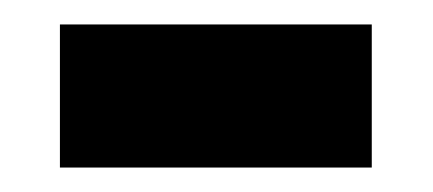

<svg xmlns="http://www.w3.org/2000/svg" viewBox="-20 -413 354 157"><path d="M29 -276H284V-393H29Z"/></svg>

Font: Noto Sans Malayalam UI Condensed
Style: Bold
Weight: 700
Width: 3
Designer: Jelle Bosma - Monotype Design Team
Foundry: Monotype Imaging Inc.
Version: Version 2.104